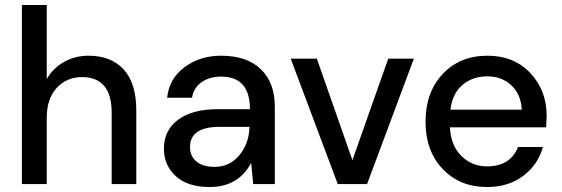

<svg xmlns="http://www.w3.org/2000/svg" viewBox="-20 -740 2261 772"><path d="M68 0V-720H168V-422Q193 -466 237.5 -491Q282 -516 336 -516Q427 -516 477.5 -460.5Q528 -405 528 -297V0H429V-286Q429 -430 310 -430Q248 -430 208 -386.5Q168 -343 168 -267V0Z M823 12Q734 12 686.5 -32Q639 -76 639 -142Q639 -216 696 -258.5Q753 -301 855 -301H985Q985 -432 869 -432Q823 -432 791 -410Q759 -388 752 -347H652Q660 -424 722 -470Q784 -516 869 -516Q973 -516 1029 -461.5Q1085 -407 1085 -312V0H998L990 -85Q938 12 823 12ZM842 -69Q904 -69 942.5 -116Q981 -163 983 -227V-230H864Q744 -230 744 -149Q744 -112 770 -90.5Q796 -69 842 -69Z M1338 0 1149 -504H1254L1397 -96L1541 -504H1644L1456 0Z M1938 12Q1829 12 1760 -60.5Q1691 -133 1691 -250Q1691 -369 1760 -442.5Q1829 -516 1940 -516Q2047 -516 2112.5 -446Q2178 -376 2178 -275L2176 -228H1789Q1793 -154 1835.5 -112.5Q1878 -71 1938 -71Q2032 -71 2063 -149H2163Q2143 -77 2083.5 -32.5Q2024 12 1938 12ZM1791 -299H2078Q2075 -360 2036.5 -396.5Q1998 -433 1939 -433Q1880 -433 1839.5 -398.5Q1799 -364 1791 -299Z"/></svg>

Font: AWOL-DM Medium
Style: Regular
Weight: 500
Designer: Colophon Foundry, Jonny Pinhorn, Mikhail Sharanda
Foundry: Colophon Foundry
Version: Version 1.000;Glyphs 3.2.3 (3260)